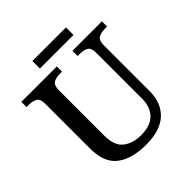

<svg xmlns="http://www.w3.org/2000/svg" viewBox="-224 -1003 1172 1172"><g transform="rotate(-45 362.5 -416.5)"><path d="M369 10Q247 10 178.5 -42Q110 -94 110 -217V-603Q110 -646 88 -657.5Q66 -669 37 -669H15V-714H321V-669H300Q270 -669 248.5 -657Q227 -645 227 -599V-210Q227 -124 272 -88.5Q317 -53 389 -53Q470 -53 510 -94.5Q550 -136 550 -207V-603Q550 -646 528.5 -657.5Q507 -669 477 -669H456V-714H710V-669H689Q658 -669 636.5 -657Q615 -645 615 -599V-205Q615 -105 553 -47.5Q491 10 369 10ZM239 -778V-843H529V-778Z"/></g></svg>

Font: Noto Serif Toto Medium
Style: Regular
Weight: 500
Designer: Monotype Design Team
Foundry: Monotype Imaging Inc.
Version: Version 2.001; ttfautohint (v1.8.4.7-5d5b)